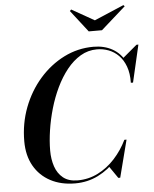

<svg xmlns="http://www.w3.org/2000/svg" viewBox="-64 -1037 879 1099"><g transform="rotate(-5 376.0 -487.0)"><path d="M323.5 10Q242.5 10 181.8 -22.2Q121 -54.5 87.2 -114Q53.5 -173.5 53.5 -255Q53.5 -357.5 88.2 -448.8Q123 -540 184.2 -610Q245.5 -680 325 -720Q404.5 -760 494.5 -760Q556.5 -760 603.2 -733.8Q650 -707.5 675.2 -657.5Q700.5 -607.5 698 -536H690.5Q691.5 -590.5 677 -629.8Q662.5 -669 637.2 -694.2Q612 -719.5 580 -731.5Q548 -743.5 513.5 -743.5Q462 -743.5 418.8 -717.8Q375.5 -692 340.2 -648Q305 -604 278 -547.8Q251 -491.5 233 -429.2Q215 -367 205.8 -305.2Q196.5 -243.5 196.5 -189Q196.5 -139.5 210.5 -98Q224.5 -56.5 255.8 -31.2Q287 -6 339 -6Q401.5 -6 456 -33.5Q510.5 -61 553.5 -108.2Q596.5 -155.5 625 -214H632.5Q606.5 -152.5 561.2 -101.5Q516 -50.5 455.5 -20.2Q395 10 323.5 10ZM571.5 0 524 -69Q544.5 -88.5 565.5 -111.8Q586.5 -135 606.5 -169.5L625 -214H637.5L582.5 0ZM690.5 -536 692 -575Q688 -606.5 680.2 -631.5Q672.5 -656.5 657 -679L741.5 -750H752.5L703 -536ZM476 -850 378.5 -975.5 386.5 -983.5 516.5 -910 686.5 -982.5 693.5 -975.5 552 -850Z"/></g></svg>

Font: Bodoni Moda 18pt SemiBold
Style: Italic
Weight: 600
Italic angle: -13°
Designer: Owen Earl
Foundry: indestructible type
Version: Version 2.005